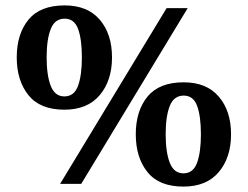

<svg xmlns="http://www.w3.org/2000/svg" viewBox="-20 -681 918 711"><path d="M202.5 0 597 -651H675.1L280.7 0ZM218.4 -274.8Q128.3 -274.8 85.2 -328.8Q42 -382.7 42 -468.4Q42 -555.2 85.4 -608.1Q128.7 -661 219.4 -661Q304 -661 349.4 -608.1Q394.8 -555.2 394.8 -468.4Q394.8 -382.7 349.4 -328.8Q304 -274.8 218.4 -274.8ZM218.4 -324Q254.6 -324 268.9 -362.9Q283.2 -401.9 283.2 -468.4Q283.2 -535.5 269.2 -573.7Q255.2 -611.9 219.4 -611.9Q183.2 -611.9 168 -573.7Q152.7 -535.5 152.7 -468.4Q152.7 -401.9 168 -362.9Q183.2 -324 218.4 -324ZM659.2 10Q569.1 10 526 -43.9Q482.8 -97.8 482.8 -183.6Q482.8 -270.3 526.2 -323.2Q569.5 -376.2 660.2 -376.2Q744.8 -376.2 790.2 -323.2Q835.6 -270.3 835.6 -183.6Q835.6 -97.8 790.2 -43.9Q744.8 10 659.2 10ZM659.2 -39.1Q695.4 -39.1 709.7 -78.1Q724 -117.1 724 -183.6Q724 -250.7 710 -288.9Q696 -327 660.2 -327Q624 -327 608.8 -288.9Q593.5 -250.7 593.5 -183.6Q593.5 -117.1 608.8 -78.1Q624 -39.1 659.2 -39.1Z"/></svg>

Font: Noto Serif Telugu
Style: Regular
Weight: 400
Designer: Jelle Bosma - Monotype Design Team
Foundry: Monotype Imaging Inc.
Version: Version 2.003